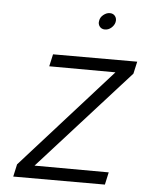

<svg xmlns="http://www.w3.org/2000/svg" viewBox="-51 -726 586 768"><g transform="rotate(5 242.5 -342.5)"><path d="M359 -685Q346 -685 333.5 -675Q321 -665 319 -651Q316 -638 323.5 -628Q331 -618 345 -618Q359 -618 370.5 -628Q382 -638 385 -651Q388 -665 380.5 -675Q373 -685 359 -685ZM485 -501H147L136 -452L402 -451L42 -50L31 0H399L410 -50L112 -51L474 -452Z"/></g></svg>

Font: Advent Pro
Style: Italic
Weight: 400
Italic angle: -12°
Designer: VivaRado, Andreas Kalpakidis
Foundry: VivaRado, Andreas Kalpakidis
Version: Version 3.000